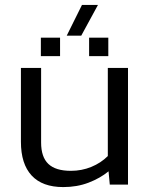

<svg xmlns="http://www.w3.org/2000/svg" viewBox="-20 -750 610 780"><path d="M251 -605 313 -730H378L310 -605ZM146 -522V-597H224V-522ZM342 -522V-597H420V-522ZM237 10Q152 10 108.5 -37Q65 -84 65 -174V-474H147V-171Q147 -112 176.5 -84Q206 -56 268 -56Q312 -56 351 -72Q390 -88 418 -116V-474H500V0H426L421 -54Q387 -26 340 -8Q293 10 237 10Z"/></svg>

Font: Kanit Light
Style: Regular
Weight: 300
Designer: Katatrad Team
Foundry: CadsonDemak
Version: Version 2.000; ttfautohint (v1.8.3)